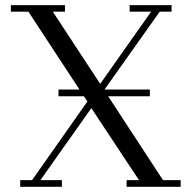

<svg xmlns="http://www.w3.org/2000/svg" viewBox="-20 -722 737 742"><path d="M22 -676.8V-702.1H231V-676.8H184.1L367.2 -397.9L564 -676.8H481V-702.1H643.1V-676.8H597.2L383.8 -376H559.1V-350.1H397.9L609.9 -25.9H678.2V0H469.2V-25.9H517.1L333 -304.2L136.2 -25.9H219.2V0H58.1V-25.9H104L317.9 -330.1L304.2 -350.1H206.1V-376H287.1L89.8 -676.8Z"/></svg>

Font: Dehuti
Style: Book
Weight: 400
Version: Version 1.2